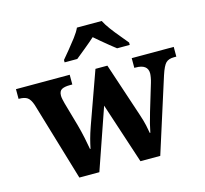

<svg xmlns="http://www.w3.org/2000/svg" viewBox="-112 -889 1078 1011"><g transform="rotate(-15 427.0 -383.0)"><path d="M71 -430Q60 -462 44.5 -472.5Q29 -483 0 -483H-3V-536H290V-483H277Q247 -483 232 -474.5Q217 -466 217 -441Q217 -433 219.5 -421Q222 -409 225 -398L262 -268Q272 -232 280 -194Q288 -156 292 -131H295Q300 -156 307 -182.5Q314 -209 327 -246L429 -531H494L592 -236Q604 -200 609.5 -175Q615 -150 618 -131H621Q626 -156 631.5 -178.5Q637 -201 648 -238L692 -384Q696 -397 698.5 -411.5Q701 -426 701 -434Q701 -483 635 -483H628V-536H857V-483H844Q815 -483 800 -468.5Q785 -454 769 -405L640 0H532L423 -332L308 0H199ZM281 -619Q297 -638 318.5 -664Q340 -690 360.5 -717Q381 -744 391 -766H526Q537 -744 557 -717Q577 -690 599 -664Q621 -638 636 -619V-606H567Q553 -617 533 -633Q513 -649 493 -666Q473 -683 458 -696Q436 -676 403.5 -649.5Q371 -623 350 -606H281Z"/></g></svg>

Font: Noto Serif Yezidi
Style: Bold
Weight: 700
Designer: Dalton Maag Ltd
Foundry: Dalton Maag Ltd
Version: Version 1.001; ttfautohint (v1.8.4.7-5d5b)